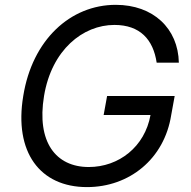

<svg xmlns="http://www.w3.org/2000/svg" viewBox="-20 -757 783 787"><path d="M622.2 -500H713.1C710.2 -640.6 608 -737.2 454.5 -737.2C268.5 -737.2 112.2 -593.8 75.3 -363.6C36.9 -133.5 143.5 9.9 336.6 9.9C509.9 9.9 653.4 -105.1 681.8 -285.5L696 -363.6H419L404.8 -285.5H596.9C573.5 -155.2 467 -72.4 343.8 -72.4C208.8 -72.4 129.3 -174.7 160.5 -363.6C191.8 -552.6 319.6 -654.8 448.9 -654.8C554 -654.8 608 -595.2 622.2 -500Z"/></svg>

Font: Magic Ui Pro
Style: Italic
Weight: 400
Italic angle: -9.39999°
Designer: Stefan Endress, Andreas Faust
Version: Version 1.000;FEAKit 1.0